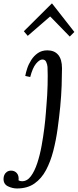

<svg xmlns="http://www.w3.org/2000/svg" viewBox="-124 -796 441 1087"><path d="M144 -511Q184 -511 205.5 -485.5Q227 -460 227 -409Q227 -368 225 -311Q223 -254 217 -192Q211 -131 202 -66Q193 -1 177.5 59Q162 119 136.5 167Q111 215 71 243Q31 271 -28 271Q-53 271 -78.5 259Q-104 247 -104 217Q-104 205 -99.5 194.5Q-95 184 -85 177Q-75 170 -61 170Q-41 170 -28.5 184.5Q-16 199 -19 225Q-11 230 1 230Q30 230 51 201.5Q72 173 87 127.5Q102 82 111.5 29.5Q121 -23 127 -71.5Q133 -120 135.5 -155Q138 -190 139 -200Q144 -256 145.5 -314.5Q147 -373 145 -417Q144 -431 137.5 -445.5Q131 -460 114 -459Q99 -458 80 -435.5Q61 -413 47 -360L19 -366Q22 -384 30 -408.5Q38 -433 53 -456.5Q68 -480 90.5 -495.5Q113 -511 144 -511ZM171 -776 297 -615 271 -589 161 -702H159L33 -593L11 -619L169 -776Z"/></svg>

Font: Lora Italic
Style: Italic
Weight: 400
Italic angle: -3°
Designer: Olga Karpushina, Alexei Vanyashin (Cyrillic)
Foundry: Cyreal
Version: Version 2.210; ttfautohint (v1.8.1.43-b0c9)